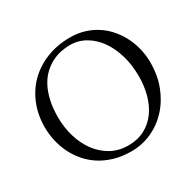

<svg xmlns="http://www.w3.org/2000/svg" viewBox="-153 -864 1070 1049"><g transform="rotate(-30 382.0 -339.5)"><path d="M134.8 -347.2Q134.8 -283.7 152.1 -225.1Q169.4 -166.5 202.4 -121.3Q235.4 -76.2 283.2 -49.1Q331.1 -22 392.1 -22Q450.7 -22 495.4 -45.4Q540 -68.8 569.8 -109.6Q599.6 -150.4 614.7 -204.8Q629.9 -259.3 629.9 -321.8Q629.9 -392.1 612.1 -453.4Q594.2 -514.6 562 -560.1Q529.8 -605.5 485.1 -631.3Q440.4 -657.2 387.2 -657.2Q359.4 -657.2 330.1 -651.1Q300.8 -645 272.7 -630.6Q244.6 -616.2 219.5 -592.8Q194.3 -569.3 175.5 -534.9Q156.7 -500.5 145.8 -454.1Q134.8 -407.7 134.8 -347.2ZM44.9 -336.9Q44.9 -413.6 71.3 -479Q97.7 -544.4 145.5 -591.8Q193.4 -639.2 260.5 -666Q327.6 -692.9 409.2 -692.9Q459 -692.9 501.5 -679.4Q543.9 -666 578.6 -642.3Q613.3 -618.7 640.1 -586.4Q667 -554.2 685.3 -516.8Q703.6 -479.5 712.9 -438Q722.2 -396.5 722.2 -355Q722.2 -273.4 695.8 -205.8Q669.4 -138.2 624 -89.1Q578.6 -40 518.6 -12.9Q458.5 14.2 391.1 14.2Q333 14.2 284.9 0.2Q236.8 -13.7 198.2 -38.3Q159.7 -63 130.9 -96.4Q102.1 -129.9 83 -168.9Q64 -208 54.4 -250.7Q44.9 -293.5 44.9 -336.9Z"/></g></svg>

Font: Simonetta
Style: Regular
Weight: 400
Designer: Gayaneh Bagdasaryan
Foundry: BrownFox
Version: Version 1.001